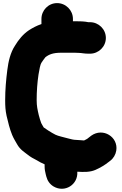

<svg xmlns="http://www.w3.org/2000/svg" viewBox="-20 -863 764 1207"><path d="M502 19.5C490.1 19.5 474.2 16.5 459 16.5C443.5 16.5 425.5 11.9 407.1 6.9C375.6 -2.1 346.8 -7.2 328.3 -16.3L307.1 -27.9C290.6 -37 274.5 -48.4 254.7 -61.9C248.4 -73.1 242.9 -81.4 239 -89.7L231.4 -112.2C228.4 -120.8 226 -129.1 223.6 -139.9C216 -172.9 210.5 -196.2 210.5 -233C210.5 -289.4 214.4 -343.1 222.1 -394.4C226.9 -426.2 234.1 -459.7 239.9 -467.7C248.4 -480.5 256.4 -492.1 265.4 -503.2C288 -521 313.8 -531.5 364 -531.5H450C457.8 -531.5 466.5 -530.5 475 -530.5C492.3 -530.5 507.8 -525.5 537 -525.5H546C599.9 -525.5 645.5 -569.6 645.5 -624.5C645.5 -679.4 599.9 -723.5 546 -723.5H537C536.2 -723.5 535.7 -723.5 535.4 -723.5C511.4 -728.9 479.4 -729.5 450 -729.5H438.5V-744C438.5 -798.9 393.4 -843.5 339 -843.5C284 -843.5 240.5 -798.1 240.5 -744V-711.7C210.9 -701.8 185.3 -687.9 162.5 -673.4C124.1 -647.8 96.3 -612.5 74.4 -576.3C45.2 -532.4 32.6 -476.2 25.8 -421.6C18.2 -361 12.5 -300 12.5 -232C12.5 -196.7 14.1 -168.2 21.4 -134.7C31.1 -94 40.5 -53.1 56.4 -14.6C66.4 9.3 78.5 27.5 87.1 43.1C106.5 78.6 135.7 94.6 153.3 109C170.8 123.4 190.8 134.2 211.9 144.9C225.6 153.1 241.4 162.3 260.5 170.1V185C260.5 201.4 263.5 216.8 267.7 233.4L271.5 247.8C278.1 273.6 293.8 295.6 316.9 309.3C386.7 350.5 472 298.2 465.9 216.4C507 219.1 545.6 219.7 579 205.4C610.5 191.4 637.7 175.7 664.2 154.4L672.8 147.8C693.2 132.5 707 108.9 711 83.3C724.4 -2 627.4 -62.8 553.6 -10.1L528 9.8C515.4 17.3 518.2 14.6 508.4 20C506.5 19.8 504.3 19.5 502 19.5Z"/></svg>

Font: Smoothie
Style: ExBd
Weight: 800
Foundry: Cannot Into Space Fonts
Version: Version 0.8